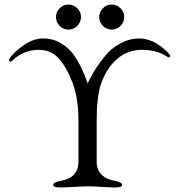

<svg xmlns="http://www.w3.org/2000/svg" viewBox="-20 -819 779 844"><path d="M242 -782.5Q258 -799 281 -799Q304 -799 320 -782.5Q336 -766 336 -744Q336 -722 320 -705.5Q304 -689 281 -689Q258 -689 242 -705.5Q226 -722 226 -744Q226 -766 242 -782.5ZM432 -782.5Q448 -799 471 -799Q494 -799 510 -782.5Q526 -766 526 -744Q526 -722 510 -705.5Q494 -689 471 -689Q448 -689 432 -705.5Q416 -722 416 -744Q416 -766 432 -782.5ZM592 -650Q656 -650 717 -589Q728 -578 728 -573Q728 -570 724.5 -568Q721 -566 719 -567Q672 -600 605 -600Q541 -600 495 -560Q449 -520 425 -453Q405 -397 405 -288V-108Q405 -74 425.5 -52.5Q446 -31 484 -24Q517 -18 517 -6Q517 5 488 5Q460 5 426.5 2.5Q393 0 371 0Q346 0 308 2.5Q270 5 243 5Q214 5 214 -6Q214 -18 247 -24Q325 -38 325 -108V-287Q325 -384 300 -452Q275 -520 240 -560Q205 -600 150 -600Q83 -600 30 -549Q28 -547 24 -548.5Q20 -550 20 -553Q19 -560 32 -575Q50 -597 89.5 -623.5Q129 -650 170 -650Q212 -650 247 -629.5Q282 -609 302.5 -580Q323 -551 337 -522Q351 -493 358 -472L365 -452L375 -472Q385 -493 404 -522Q423 -551 448 -580Q473 -609 511.5 -629.5Q550 -650 592 -650Z"/></svg>

Font: EB Garamond 12 All SC
Style: AllSC
Weight: 400
Version: Version 0.016 ; ttfautohint (v0.97) -l 8 -r 50 -G 200 -x 0 -